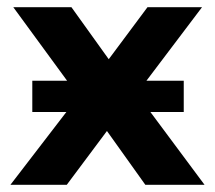

<svg xmlns="http://www.w3.org/2000/svg" viewBox="-20 -515 600 535"><path d="M385 0 278 -150 166 0H9L165 -203H70V-290H167L17 -495H179L283 -350L391 -495H543L388 -290H492V-203H399L550 0Z"/></svg>

Font: Montserrat Ace
Style: Bold
Weight: 700
Designer: Julieta Ulanovsky
Foundry: Julieta Ulanovsky
Version: Version 1